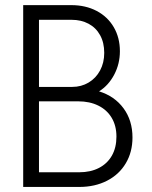

<svg xmlns="http://www.w3.org/2000/svg" viewBox="-20 -740 602 760"><path d="M71.8 -719.7H262.2Q318.8 -719.7 362.5 -696.8Q406.2 -673.8 430.4 -632.3Q454.6 -590.8 454.6 -537.1Q454.6 -487.3 432.1 -444.6Q409.7 -401.9 372.1 -378.4Q433.6 -359.4 469 -311.3Q504.4 -263.2 504.4 -195.8Q504.4 -138.2 478 -93.8Q451.7 -49.3 403.8 -24.7Q356 0 293.5 0H71.8ZM293.9 -58.1Q338.4 -58.1 371.6 -75.2Q404.8 -92.3 422.9 -124Q440.9 -155.8 440.9 -199.2Q440.9 -242.2 422.1 -273.7Q403.3 -305.2 369.1 -322Q335 -338.9 289.6 -338.9H134.3V-58.1ZM266.1 -396Q301.8 -396 330.8 -413.3Q359.9 -430.7 376.2 -461.2Q392.6 -491.7 392.6 -530.8Q392.6 -571.3 376.2 -600.8Q359.9 -630.4 330.6 -646Q301.3 -661.6 263.7 -661.6H134.3V-396Z"/></svg>

Font: Reddit Mono Light
Style: Regular
Weight: 300
Monospace: yes
Designer: Stephen Hutchings
Foundry: Reddit
Version: Version 1.011